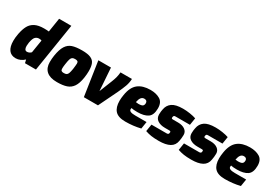

<svg xmlns="http://www.w3.org/2000/svg" viewBox="37 -1697 3759 2638"><g transform="rotate(30 1917.0 -378.5)"><path d="M68 -186Q68 -242 80 -303Q96 -385 124.5 -437Q153 -489 207.5 -517Q262 -545 351 -545Q398 -545 427 -541L462 -763H656L535 0H361L349 -52Q321 -25 286 -9.5Q251 6 215 6Q141 6 104.5 -44Q68 -94 68 -186ZM369 -178 402 -383Q386 -390 361 -390Q328 -390 303.5 -367Q279 -344 266 -271Q261 -239 261 -217Q261 -149 305 -149Q340 -149 369 -178Z M648 -185Q648 -239 656 -289Q673 -396 708 -451Q743 -506 800.5 -525.5Q858 -545 955 -545Q1045 -545 1092.5 -524Q1140 -503 1157.5 -460Q1175 -417 1175 -344Q1175 -294 1166 -235Q1151 -138 1115.5 -86Q1080 -34 1021.5 -14Q963 6 869 6Q758 6 703 -43Q648 -92 648 -185ZM973 -262Q982 -330 982 -353Q982 -376 970 -385Q958 -394 930 -394Q901 -394 886 -383.5Q871 -373 862.5 -346Q854 -319 846 -262Q840 -222 840 -194Q840 -169 851 -159Q862 -149 889 -149Q918 -149 933 -158Q948 -167 956.5 -190.5Q965 -214 973 -262Z M1214 -539H1414L1439 -179L1518 -378Q1537 -425 1547 -462.5Q1557 -500 1561 -547H1742Q1740 -487 1719.5 -430Q1699 -373 1663 -297L1519 0H1295Z M1744 -203Q1744 -245 1753 -299Q1774 -431 1846 -488Q1918 -545 2040 -545Q2132 -545 2193 -508Q2254 -471 2254 -376Q2254 -268 2196.5 -229Q2139 -190 2033 -190Q1971 -190 1936 -198Q1934 -186 1934 -178Q1934 -156 1958 -145.5Q1982 -135 2033 -135H2212L2194 -22Q2082 6 1954 6Q1841 6 1792.5 -47Q1744 -100 1744 -203ZM2074 -355Q2074 -375 2062 -386.5Q2050 -398 2027 -398Q1995 -398 1976 -373.5Q1957 -349 1948 -299Q1974 -295 1987 -295Q2039 -295 2056.5 -309.5Q2074 -324 2074 -355Z M2270 -25 2288 -138H2530Q2542 -138 2550 -143Q2558 -148 2560 -156L2562 -168L2563 -177Q2563 -192 2538 -192H2470Q2399 -192 2353.5 -222Q2308 -252 2308 -312Q2308 -343 2311 -360L2317 -395Q2329 -466 2384 -505.5Q2439 -545 2557 -545Q2610 -545 2667.5 -536Q2725 -527 2765 -513L2747 -400H2520Q2505 -400 2498 -396Q2491 -392 2488 -381L2487 -377Q2485 -367 2485 -363Q2485 -355 2490 -350.5Q2495 -346 2510 -346H2591Q2660 -346 2701 -316Q2742 -286 2742 -236Q2742 -203 2739 -185L2732 -138Q2720 -62 2657.5 -28Q2595 6 2486 6Q2412 6 2364 -1.5Q2316 -9 2270 -25Z M2786 -25 2804 -138H3046Q3058 -138 3066 -143Q3074 -148 3076 -156L3078 -168L3079 -177Q3079 -192 3054 -192H2986Q2915 -192 2869.5 -222Q2824 -252 2824 -312Q2824 -343 2827 -360L2833 -395Q2845 -466 2900 -505.5Q2955 -545 3073 -545Q3126 -545 3183.5 -536Q3241 -527 3281 -513L3263 -400H3036Q3021 -400 3014 -396Q3007 -392 3004 -381L3003 -377Q3001 -367 3001 -363Q3001 -355 3006 -350.5Q3011 -346 3026 -346H3107Q3176 -346 3217 -316Q3258 -286 3258 -236Q3258 -203 3255 -185L3248 -138Q3236 -62 3173.5 -28Q3111 6 3002 6Q2928 6 2880 -1.5Q2832 -9 2786 -25Z M3324 -203Q3324 -245 3333 -299Q3354 -431 3426 -488Q3498 -545 3620 -545Q3712 -545 3773 -508Q3834 -471 3834 -376Q3834 -268 3776.5 -229Q3719 -190 3613 -190Q3551 -190 3516 -198Q3514 -186 3514 -178Q3514 -156 3538 -145.5Q3562 -135 3613 -135H3792L3774 -22Q3662 6 3534 6Q3421 6 3372.5 -47Q3324 -100 3324 -203ZM3654 -355Q3654 -375 3642 -386.5Q3630 -398 3607 -398Q3575 -398 3556 -373.5Q3537 -349 3528 -299Q3554 -295 3567 -295Q3619 -295 3636.5 -309.5Q3654 -324 3654 -355Z"/></g></svg>

Font: Exo Black
Style: Italic
Weight: 900
Italic angle: -9°
Designer: Natanael Gama
Foundry: Natanael Gama
Version: Version 1.500; ttfautohint (v1.6)